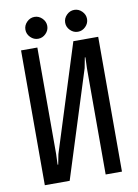

<svg xmlns="http://www.w3.org/2000/svg" viewBox="-91 -906 683 951"><g transform="rotate(-10 250.0 -431.0)"><path d="M56 -16V-694H138V-159L136 -105H139L149 -156L319 -694H444V-16H362V-550L364 -605H361L351 -553L181 -16ZM150 -846Q172 -846 188.5 -829.5Q205 -813 205 -791Q205 -769 188.5 -752.5Q172 -736 150 -736Q128 -736 111.5 -752.5Q95 -769 95 -791Q95 -813 111.5 -829.5Q128 -846 150 -846ZM350 -846Q372 -846 388.5 -829.5Q405 -813 405 -791Q405 -769 388.5 -752.5Q372 -736 350 -736Q328 -736 311.5 -752.5Q295 -769 295 -791Q295 -813 311.5 -829.5Q328 -846 350 -846Z"/></g></svg>

Font: D2Coding ligature
Style: Regular
Weight: 400
Monospace: yes
Designer: Yong-Rak Park; Jeong-Hwan Yoon; Sang-Min Lee;
Foundry: NHN Corporation
Version: Version 1.3.2; Build 20180524